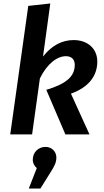

<svg xmlns="http://www.w3.org/2000/svg" viewBox="-20 -775 597 1107"><path d="M270 -755 143 -741 39 0H165L210 -323C254 -412 312 -451 360 -451C392 -451 411 -433 411 -401C411 -337 367 -293 247 -257L357 0H496L389 -235C492 -272 541 -338 541 -420C541 -493 487 -544 405 -544C340 -544 280 -515 228 -449ZM242 72C202 72 169 102 169 146C169 167 179 183 192 194L146 312H213L268 224C295 182 305 161 305 133C305 101 281 72 242 72Z"/></svg>

Font: Fira Sans Medium
Style: Italic
Weight: 500
Italic angle: -8°
Designer: bBox Type GmbH & Carrois Corporate GbR & Edenspiekermann AG
Foundry: bBox Type GmbH & Carrois Corporate GbR & Edenspiekermann AG
Version: Version 4.301;PS 004.301;hotconv 1.0.88;makeotf.lib2.5.64775